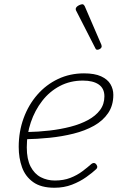

<svg xmlns="http://www.w3.org/2000/svg" viewBox="-20 -864 566 903"><path d="M236 19Q173 19 136 -7.5Q99 -34 83.5 -77.5Q68 -121 68 -173Q68 -245 91 -308Q114 -371 155.5 -418.5Q197 -466 253 -492.5Q309 -519 375 -519Q425 -519 455.5 -505Q486 -491 499.5 -468Q513 -445 513 -418Q513 -368 488.5 -332Q464 -296 422 -272.5Q380 -249 326 -235.5Q272 -222 213 -216Q154 -210 96 -209L108 -243Q161 -244 213 -250Q265 -256 311.5 -268Q358 -280 394 -299.5Q430 -319 450.5 -346.5Q471 -374 471 -411Q471 -448 444.5 -466.5Q418 -485 370 -485Q310 -485 261.5 -459.5Q213 -434 178.5 -389.5Q144 -345 125 -289Q106 -233 106 -171Q106 -115 124 -80.5Q142 -46 172 -30.5Q202 -15 238 -15Q279 -15 311 -27.5Q343 -40 367.5 -58.5Q392 -77 410 -93Q417 -98 422 -97.5Q427 -97 431 -93Q435 -89 437 -82.5Q439 -76 433 -69Q415 -52 385.5 -31Q356 -10 318.5 4.5Q281 19 236 19ZM438 -630Q435 -630 433 -631Q431 -632 429 -636L337 -816Q336 -819 336 -821.5Q336 -824 337 -826Q339 -831 344.5 -835Q350 -839 356.5 -841.5Q363 -844 368 -844Q373 -844 378 -836L457 -653Q458 -650 458 -647.5Q458 -645 458 -643Q456 -637 449.5 -633.5Q443 -630 438 -630Z"/></svg>

Font: Playwrite RO Thin
Style: Regular
Weight: 250
Version: Version 1.002